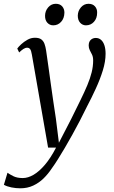

<svg xmlns="http://www.w3.org/2000/svg" viewBox="-76 -745 600 1012"><path d="M92 -457Q88.5 -478.5 82.8 -486Q77 -493.5 67.5 -493.5Q57.5 -493.5 47.5 -487Q37.5 -480.5 25 -468.5L15 -489Q21 -498 35.5 -511.5Q50 -525 68.8 -535.5Q87.5 -546 108 -546Q130 -546 141.5 -537.5Q153 -529 158.5 -514Q164 -499 167 -479Q173.5 -434.5 179.8 -389.5Q186 -344.5 192.2 -299.8Q198.5 -255 205 -210.2Q211.5 -165.5 218.5 -120.5L234.5 7.5L299.5 -118.5Q326.5 -173.5 348 -217Q369.5 -260.5 384.5 -296.5Q399.5 -332.5 407.2 -364Q415 -395.5 415 -426.5Q415 -445 409 -457.2Q403 -469.5 397.2 -480.5Q391.5 -491.5 391.5 -505Q391.5 -524.5 402.2 -534.8Q413 -545 429 -545Q445 -545 456.5 -535Q468 -525 474.2 -506.5Q480.5 -488 480.5 -461.5Q480.5 -420.5 466 -373.8Q451.5 -327 429.2 -278.5Q407 -230 383 -184.5Q364.5 -146.5 344.8 -108.5Q325 -70.5 305 -34.5Q285 1.5 265.8 34.2Q246.5 67 229.2 94.5Q212 122 197 142.5Q178 171.5 153.8 195.2Q129.5 219 99 233.2Q68.5 247.5 31 247.5Q8 247.5 -15.8 242.8Q-39.5 238 -55.5 229L-36.5 165.5Q-26.5 173 -6.5 183.2Q13.5 193.5 44 193.5Q71.5 193.5 101 176.2Q130.5 159 160.8 123.5Q191 88 219.5 33H177.5ZM204.5 -611.5Q186 -611.5 173.5 -625.2Q161 -639 161.5 -662.5Q162 -688 178.2 -706.5Q194.5 -725 218 -725Q240 -725 251.8 -711.5Q263.5 -698 263.5 -678.5Q263 -648.5 246.2 -630Q229.5 -611.5 204.5 -611.5ZM377 -611.5Q359 -611.5 346.5 -625.2Q334 -639 334 -662.5Q334.5 -688 350.8 -706.5Q367 -725 390.5 -725Q412.5 -725 424.5 -711.5Q436.5 -698 436 -678.5Q436 -648.5 419.2 -630Q402.5 -611.5 377 -611.5Z"/></svg>

Font: Merriweather 72pt Light
Style: Italic
Weight: 300
Italic angle: -7.8°
Version: Version 2.101